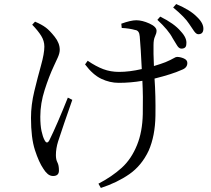

<svg xmlns="http://www.w3.org/2000/svg" viewBox="-20 -851 1040 948"><path d="M757 -753 771 -769Q840 -735 872 -697Q904 -663 900 -634Q900 -610 874 -611Q863 -612 854 -627Q845 -642 832 -663Q812 -702 757 -753ZM315 -369 337 -358Q292 -230 267 -153Q256 -118 256 -85Q256 -63 263.5 -49Q271 -35 271 -9Q271 18 242 18Q227 18 215 7.5Q203 -3 194 -18Q172 -50 152.5 -110Q133 -170 133 -269Q133 -333 149.5 -401Q166 -469 182.5 -528Q199 -587 199 -621Q199 -649 183.5 -674Q168 -699 139 -729L153 -744Q186 -730 206 -715Q225 -701 250 -669.5Q275 -638 275 -605Q275 -589 265.5 -567.5Q256 -546 245 -523Q222 -474 200.5 -407Q179 -340 179 -275Q179 -232 185 -204Q191 -176 200 -159Q212 -136 224 -159Q261 -234 315 -369ZM581 -713 579 -734Q626 -751 653 -751Q682 -751 717.5 -735Q753 -719 753 -699Q753 -687 745.5 -671.5Q738 -656 738 -629Q737 -591 740 -525Q774 -535 797 -544Q825 -556 836.5 -563Q848 -570 854 -570Q870 -570 887.5 -562.5Q905 -555 905 -540Q905 -516 877 -506Q831 -485 743 -463Q749 -380 747.5 -280Q746 -180 714 -107Q679 -33 618.5 9Q558 51 478 77L466 56Q533 21 581 -22.5Q629 -66 657 -136Q683 -200 685 -287.5Q687 -375 683 -452Q626 -442 566 -442Q522 -442 480 -462Q438 -482 400 -533L413 -551Q454 -523 490 -509.5Q526 -496 568 -496Q619 -496 680 -510Q675 -615 670 -671Q668 -701 647 -703Q619 -711 581 -713ZM835 -814 850 -831Q919 -802 952 -768Q987 -735 984 -705Q982 -682 959 -682Q949 -682 938 -697.5Q927 -713 914 -733Q893 -766 835 -814Z"/></svg>

Font: Han-Nom Khai
Style: Regular
Weight: 400
Version: Version 1.200;June 22, 2023;FontCreator 14.0.0.2814 64-bit